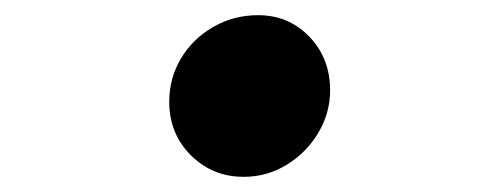

<svg xmlns="http://www.w3.org/2000/svg" viewBox="-20 -427 640 253"><path d="M301.1 -194Q260 -194 231.5 -222.4Q203 -250.9 203 -293Q203 -324 218.5 -350Q234 -376 261 -391.5Q288 -407 320 -407Q360.4 -407 387.7 -378.6Q415 -350.1 415 -308Q415 -278.2 399.5 -252.1Q384 -226 358 -210Q332 -194 301.1 -194Z"/></svg>

Font: Red Hat Mono
Style: Italic
Weight: 300
Italic angle: -12°
Monospace: yes
Designer: Pentagram, MCKL
Foundry: Pentagram, MCKL
Version: Version 1.023